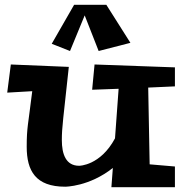

<svg xmlns="http://www.w3.org/2000/svg" viewBox="-20 -767 768 798"><path d="M707 -75 602 -84 596 -403 707 -408V-487L373 -499L363 -394L473 -398L458 -192C397 -78 309 -78 309 -78C254 -78 237 -126 237 -185C237 -239 243 -272 266 -489L25 -499L10 -382L114 -388C97 -248 91 -237 91 -157C91 -57 128 9 251 9C251 9 351 9 449 -69L443 11H707ZM422 -747H288L195 -585L271 -555L332 -703L390 -555L522 -589Z"/></svg>

Font: Peralta
Style: Regular
Weight: 400
Designer: Astigmatic (AOETI)
Foundry: Astigmatic (AOETI)
Version: Version 1.000